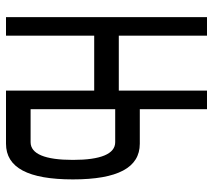

<svg xmlns="http://www.w3.org/2000/svg" viewBox="-55 -655 710 640"><g transform="rotate(90 300.0 -335.0)"><path d="M37 -670V0H99V-294H282V0H459C539 0 578 -74 578 -223C578 -372 539 -446 459 -446H344V-670H282V-376H99V-670ZM344 -82V-364H454C493 -364 513 -316 513 -223C513 -130 493 -82 454 -82Z"/></g></svg>

Font: LT Wave Mono
Style: Regular
Weight: 400
Designer: Daniel Lyons
Version: Version 2.5 (Glyphs App)